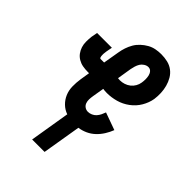

<svg xmlns="http://www.w3.org/2000/svg" viewBox="-214 -626 928 928"><g transform="rotate(45 250.0 -161.5)"><path d="M180 205 214 -1Q191 -9 173.5 -26Q156 -43 146.5 -65.5Q137 -88 136.5 -114Q136 -140 140 -166L148 -216H139Q121 -216 104.5 -219Q88 -222 73.5 -230.5Q59 -239 49.5 -252Q40 -265 35 -280.5Q30 -296 30 -313.5Q30 -331 32 -349L38 -381H139L133 -349Q133 -345 132 -340.5Q131 -336 131 -332Q131 -328 131 -324Q131 -320 131.5 -316Q132 -312 133.5 -308Q135 -304 139 -304H163L177 -386Q180 -405 186 -423Q192 -441 201.5 -457.5Q211 -474 226 -488Q241 -502 258 -511.5Q275 -521 293.5 -524.5Q312 -528 330 -528Q353 -528 374 -523Q395 -518 411.5 -505.5Q428 -493 438.5 -475Q449 -457 454.5 -436.5Q460 -416 461 -394.5Q462 -373 459 -351Q454 -321 437.5 -293Q421 -265 394.5 -245.5Q368 -226 337.5 -217.5Q307 -209 277 -209Q270 -209 263 -209.5Q256 -210 250 -211L240 -151Q238 -139 237.5 -127Q237 -115 241 -104Q245 -93 254.5 -86.5Q264 -80 276 -80Q287 -80 298.5 -85Q310 -90 318 -99Q326 -108 331 -118.5Q336 -129 340 -140L429 -108Q421 -87 408.5 -67Q396 -47 379 -31Q362 -15 341 -5.5Q320 4 298 7L265 205ZM278 -297Q292 -297 306 -301.5Q320 -306 331.5 -315Q343 -324 350.5 -337Q358 -350 360 -364Q362 -376 362 -388Q362 -400 359.5 -411.5Q357 -423 349.5 -431.5Q342 -440 330 -440Q319 -440 308 -433Q297 -426 291 -416Q285 -406 281.5 -394.5Q278 -383 276 -372L264 -298Q267 -298 270.5 -297.5Q274 -297 278 -297Z"/></g></svg>

Font: Iosevka Curly Semibold
Style: Italic
Weight: 600
Italic angle: -9°
Monospace: yes
Designer: Belleve Invis
Foundry: Belleve Invis
Version: Version 22.1.2; ttfautohint (v1.8.4)